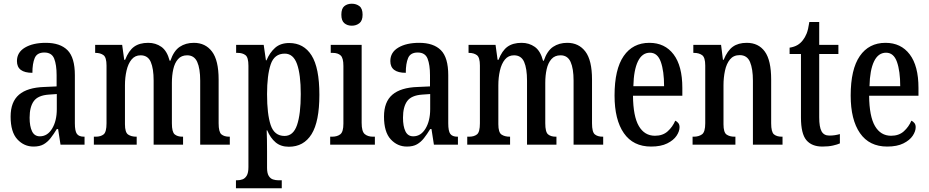

<svg xmlns="http://www.w3.org/2000/svg" viewBox="-20 -777 4988 1031"><path d="M160 10Q109 10 73 -29Q37 -68 37 -151Q37 -230 82 -268.5Q127 -307 218 -310L284 -313V-373Q284 -429 271 -462Q258 -495 218 -495Q179 -495 166.5 -465.5Q154 -436 154 -386Q71 -386 71 -449Q71 -496 114 -521.5Q157 -547 226 -547Q303 -547 342.5 -507.5Q382 -468 382 -373V-115Q382 -73 393 -58Q404 -43 431 -43H434V0H305L292 -84H285Q268 -56 251.5 -35Q235 -14 214 -2Q193 10 160 10ZM194 -45Q235 -45 260 -86.5Q285 -128 285 -191V-272L242 -269Q184 -265 161.5 -234Q139 -203 139 -145Q139 -99 152 -72Q165 -45 194 -45Z M484 0V-43H494Q521 -43 536.5 -55.5Q552 -68 552 -115V-425Q552 -469 535.5 -481Q519 -493 493 -493H491V-536H636L647 -456H652Q671 -505 700 -526Q729 -547 776 -547Q816 -547 846.5 -525.5Q877 -504 891 -451H895Q913 -504 945 -525.5Q977 -547 1021 -547Q1083 -547 1118.5 -500Q1154 -453 1154 -350V-115Q1154 -68 1169 -55.5Q1184 -43 1211 -43H1214V0H1055V-344Q1055 -409 1039 -444.5Q1023 -480 985 -480Q954 -480 936 -459.5Q918 -439 910.5 -405.5Q903 -372 903 -332V-115Q903 -68 918 -55.5Q933 -43 959 -43H963V0H805V-344Q805 -409 789.5 -444.5Q774 -480 735 -480Q705 -480 686.5 -457.5Q668 -435 659.5 -398Q651 -361 651 -319V-110Q651 -66 668 -54.5Q685 -43 712 -43H714V0Z M1247 234V191H1254Q1269 191 1282.5 186Q1296 181 1305 166Q1314 151 1314 120V-424Q1314 -469 1298 -481Q1282 -493 1257 -493H1248V-536H1396L1408 -453H1411Q1428 -494 1457 -520Q1486 -546 1533 -546Q1611 -546 1653 -479.5Q1695 -413 1695 -268Q1695 -124 1653 -56.5Q1611 11 1531 11Q1488 11 1460 -12.5Q1432 -36 1415 -77H1412Q1413 -55 1413.5 -26Q1414 3 1414 37V124Q1414 153 1423 167.5Q1432 182 1446 186.5Q1460 191 1474 191H1493V234ZM1508 -47Q1555 -47 1575 -105.5Q1595 -164 1595 -272Q1595 -377 1575 -433Q1555 -489 1509 -489Q1453 -489 1433.5 -431Q1414 -373 1414 -271Q1414 -164 1433.5 -105.5Q1453 -47 1508 -47Z M1869 -639Q1845 -639 1829 -652.5Q1813 -666 1813 -698Q1813 -731 1829 -744Q1845 -757 1869 -757Q1893 -757 1910 -744Q1927 -731 1927 -698Q1927 -666 1910 -652.5Q1893 -639 1869 -639ZM1753 0V-43H1763Q1791 -43 1807.5 -56Q1824 -69 1824 -113V-423Q1824 -466 1809 -479.5Q1794 -493 1767 -493H1756V-536H1922V-117Q1922 -71 1938.5 -57Q1955 -43 1983 -43H1993V0Z M2165 10Q2114 10 2078 -29Q2042 -68 2042 -151Q2042 -230 2087 -268.5Q2132 -307 2223 -310L2289 -313V-373Q2289 -429 2276 -462Q2263 -495 2223 -495Q2184 -495 2171.5 -465.5Q2159 -436 2159 -386Q2076 -386 2076 -449Q2076 -496 2119 -521.5Q2162 -547 2231 -547Q2308 -547 2347.5 -507.5Q2387 -468 2387 -373V-115Q2387 -73 2398 -58Q2409 -43 2436 -43H2439V0H2310L2297 -84H2290Q2273 -56 2256.5 -35Q2240 -14 2219 -2Q2198 10 2165 10ZM2199 -45Q2240 -45 2265 -86.5Q2290 -128 2290 -191V-272L2247 -269Q2189 -265 2166.5 -234Q2144 -203 2144 -145Q2144 -99 2157 -72Q2170 -45 2199 -45Z M2489 0V-43H2499Q2526 -43 2541.5 -55.5Q2557 -68 2557 -115V-425Q2557 -469 2540.5 -481Q2524 -493 2498 -493H2496V-536H2641L2652 -456H2657Q2676 -505 2705 -526Q2734 -547 2781 -547Q2821 -547 2851.5 -525.5Q2882 -504 2896 -451H2900Q2918 -504 2950 -525.5Q2982 -547 3026 -547Q3088 -547 3123.5 -500Q3159 -453 3159 -350V-115Q3159 -68 3174 -55.5Q3189 -43 3216 -43H3219V0H3060V-344Q3060 -409 3044 -444.5Q3028 -480 2990 -480Q2959 -480 2941 -459.5Q2923 -439 2915.5 -405.5Q2908 -372 2908 -332V-115Q2908 -68 2923 -55.5Q2938 -43 2964 -43H2968V0H2810V-344Q2810 -409 2794.5 -444.5Q2779 -480 2740 -480Q2710 -480 2691.5 -457.5Q2673 -435 2664.5 -398Q2656 -361 2656 -319V-110Q2656 -66 2673 -54.5Q2690 -43 2717 -43H2719V0Z M3476 10Q3380 10 3330 -62Q3280 -134 3280 -264Q3280 -405 3329 -476Q3378 -547 3467 -547Q3550 -547 3597 -485Q3644 -423 3644 -305V-263H3379Q3380 -152 3410.5 -100Q3441 -48 3497 -48Q3539 -48 3565.5 -72Q3592 -96 3606 -129Q3615 -125 3622 -116.5Q3629 -108 3629 -94Q3629 -72 3613 -48Q3597 -24 3563 -7Q3529 10 3476 10ZM3546 -314Q3546 -395 3528.5 -444.5Q3511 -494 3470 -494Q3428 -494 3405.5 -447.5Q3383 -401 3381 -314Z M3699 0V-43H3705Q3732 -43 3749.5 -55.5Q3767 -68 3767 -115V-425Q3767 -469 3750 -481Q3733 -493 3707 -493H3703V-536H3852L3862 -456H3866Q3886 -505 3915 -526Q3944 -547 3990 -547Q4053 -547 4087 -500Q4121 -453 4121 -350V-115Q4121 -68 4136 -55.5Q4151 -43 4178 -43H4182V0H4023V-344Q4023 -407 4007.5 -444Q3992 -481 3952 -481Q3919 -481 3900 -458Q3881 -435 3873 -397.5Q3865 -360 3865 -319V-110Q3865 -66 3881.5 -54.5Q3898 -43 3924 -43H3929V0Z M4396 10Q4339 10 4310 -24.5Q4281 -59 4281 -146V-487H4220V-521Q4245 -525 4262 -535Q4279 -545 4291 -561Q4303 -576 4311.5 -597Q4320 -618 4326 -659H4379V-536H4482V-487H4379V-147Q4379 -95 4391.5 -72Q4404 -49 4433 -49Q4449 -49 4462.5 -51Q4476 -53 4490 -57V-7Q4477 -1 4453 4.5Q4429 10 4396 10Z M4744 10Q4648 10 4598 -62Q4548 -134 4548 -264Q4548 -405 4597 -476Q4646 -547 4735 -547Q4818 -547 4865 -485Q4912 -423 4912 -305V-263H4647Q4648 -152 4678.5 -100Q4709 -48 4765 -48Q4807 -48 4833.5 -72Q4860 -96 4874 -129Q4883 -125 4890 -116.5Q4897 -108 4897 -94Q4897 -72 4881 -48Q4865 -24 4831 -7Q4797 10 4744 10ZM4814 -314Q4814 -395 4796.5 -444.5Q4779 -494 4738 -494Q4696 -494 4673.5 -447.5Q4651 -401 4649 -314Z"/></svg>

Font: Noto Serif Tamil ExtraCondensed Medium
Style: Regular
Weight: 500
Width: 2
Designer: Indian Type Foundry, Tom Grace, and the Monotype Design Team
Foundry: Monotype Imaging Inc.
Version: Version 2.004; ttfautohint (v1.8.4.7-5d5b)